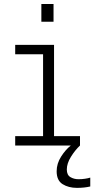

<svg xmlns="http://www.w3.org/2000/svg" viewBox="-20 -723 468 954"><path d="M55.5 0V-46.5H194V-453.5H55.5V-500H248.5V-46.5H377.5V0ZM428.5 159.5V203.5Q399.5 210.5 362.5 210.5Q320.5 210.5 291 192Q261.5 173.5 261.5 128Q261.5 89.5 284 54.5Q306.5 19.5 332 0H377.5Q353 23 332.5 56Q312 89 312 119Q312 146.5 329.8 157Q347.5 167.5 370 167.5Q386.5 167.5 402 165.2Q417.5 163 428.5 159.5ZM185.5 -703H246V-615H185.5Z"/></svg>

Font: Trispace SemiCondensed ExtraLight
Style: Regular
Weight: 200
Width: 4
Designer: Tyler Finck
Foundry: Etcetera Type Company
Version: Version 1.210; ttfautohint (v1.8.3)